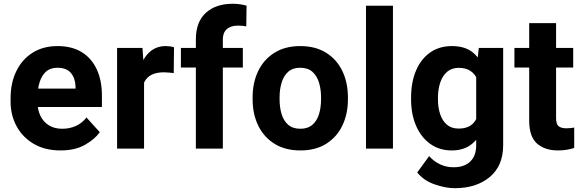

<svg xmlns="http://www.w3.org/2000/svg" viewBox="-20 -780 3054 1008"><path d="M297.9 9.8Q215.8 9.8 157 -24.9Q98.1 -59.6 66.9 -117.7Q35.6 -175.8 35.6 -246.1V-265.1Q35.6 -344.7 65.7 -406.5Q95.7 -468.3 151.1 -503.2Q206.5 -538.1 282.2 -538.1Q358.4 -538.1 410.2 -505.6Q461.9 -473.1 488.5 -414.8Q515.1 -356.4 515.1 -278.3V-218.3H96.2V-314.9H376.5V-325.7Q375.5 -368.2 352.8 -396.2Q330.1 -424.3 281.3 -424.3Q244.1 -424.3 221.2 -403.6Q198.2 -382.8 187.5 -346.9Q176.8 -311 176.8 -265.1V-246.1Q176.8 -204.1 192.1 -172.1Q207.5 -140.1 236.6 -122.1Q265.6 -104 306.6 -104Q345.7 -104 378.2 -118.7Q410.6 -133.3 434.1 -163.1L503.9 -85.9Q478.5 -49.8 426.8 -20Q375 9.8 297.9 9.8Z M736.3 -410.6V0H594.7V-528.3H728ZM893.6 -531.7 892.1 -396.5Q881.3 -397.5 866.9 -398.9Q852.5 -400.4 840.8 -400.4Q801.8 -400.4 776.4 -387.7Q751 -375 738.5 -350.6Q726.1 -326.2 724.6 -291L696.3 -300.8Q696.3 -369.1 714.1 -422.9Q731.9 -476.6 766.1 -507.3Q800.3 -538.1 850.1 -538.1Q860.8 -538.1 873.3 -536.4Q885.7 -534.7 893.6 -531.7Z M1149.9 0H1008.3V-574.2Q1008.3 -664.6 1060.5 -712.4Q1112.8 -760.3 1202.1 -760.3Q1221.2 -760.3 1239.3 -757.6Q1257.3 -754.9 1274.4 -750.5L1272.9 -641.1Q1263.7 -643.6 1253.2 -644.5Q1242.7 -645.5 1229.5 -645.5Q1191.4 -645.5 1170.7 -627Q1149.9 -608.4 1149.9 -574.2ZM1254.9 -528.3V-425.3H929.7V-528.3Z M1306.2 -258.8V-269Q1306.2 -345.7 1335.4 -406.7Q1364.7 -467.8 1420.7 -502.9Q1476.6 -538.1 1556.2 -538.1Q1636.2 -538.1 1692.4 -502.9Q1748.5 -467.8 1777.6 -406.7Q1806.6 -345.7 1806.6 -269V-258.8Q1806.6 -181.6 1777.6 -121.1Q1748.5 -60.5 1692.9 -25.4Q1637.2 9.8 1557.1 9.8Q1477.1 9.8 1420.9 -25.4Q1364.7 -60.5 1335.4 -121.1Q1306.2 -181.6 1306.2 -258.8ZM1447.8 -269V-258.8Q1447.8 -215.8 1458.5 -180.7Q1469.2 -145.5 1493.2 -124.8Q1517.1 -104 1557.1 -104Q1596.2 -104 1620.1 -124.8Q1644 -145.5 1654.8 -180.7Q1665.5 -215.8 1665.5 -258.8V-269Q1665.5 -311 1654.8 -346.4Q1644 -381.8 1620.1 -403.1Q1596.2 -424.3 1556.2 -424.3Q1516.6 -424.3 1492.9 -403.1Q1469.2 -381.8 1458.5 -346.4Q1447.8 -311 1447.8 -269Z M2043 -750V0H1901.4V-750Z M2493.7 -528.3H2621.6V-18.1Q2621.6 90.8 2551 149.4Q2480.5 208 2367.2 208Q2319.3 208 2262 188Q2204.6 168 2170.4 125.5L2232.9 39.6Q2257.3 66.9 2289.8 82.5Q2322.3 98.1 2361.3 98.1Q2417.5 98.1 2448.7 68.1Q2480 38.1 2480 -17.6V-405.8ZM2138.2 -257.8V-268.1Q2138.2 -348.6 2164.1 -409.4Q2189.9 -470.2 2238 -504.2Q2286.1 -538.1 2352.5 -538.1Q2422.9 -538.1 2463.9 -503.4Q2504.9 -468.7 2525.9 -408Q2546.9 -347.2 2556.6 -269.5V-252.4Q2546.9 -178.7 2523.7 -119.4Q2500.5 -60.1 2458.7 -25.1Q2417 9.8 2351.6 9.8Q2286.1 9.8 2238 -25.1Q2189.9 -60.1 2164.1 -120.4Q2138.2 -180.7 2138.2 -257.8ZM2279.3 -268.1V-257.8Q2279.3 -215.3 2290.8 -180.7Q2302.2 -146 2326.2 -125.5Q2350.1 -105 2387.2 -105Q2444.8 -105 2470.9 -140.4Q2497.1 -175.8 2501 -231.9V-290Q2499 -331.1 2486.8 -361.1Q2474.6 -391.1 2450.2 -407.5Q2425.8 -423.8 2388.2 -423.8Q2351.6 -423.8 2327.4 -403.1Q2303.2 -382.3 2291.3 -346.9Q2279.3 -311.5 2279.3 -268.1Z M2989.3 -528.3V-425.3H2680.7V-528.3ZM2758.3 -658.7H2899.4V-161.1Q2899.4 -127.9 2913.1 -117.2Q2926.8 -106.4 2953.6 -106.4Q2966.3 -106.4 2976.8 -107.7Q2987.3 -108.9 2994.6 -110.4V-3.4Q2977.1 2.4 2956.3 6.1Q2935.5 9.8 2909.7 9.8Q2840.3 9.8 2799.3 -26.4Q2758.3 -62.5 2758.3 -146.5Z"/></svg>

Font: RobotoDEMO
Style: Regular
Weight: 400
Designer: Christian Robertson
Foundry: Google
Version: Version 2.136